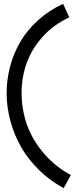

<svg xmlns="http://www.w3.org/2000/svg" viewBox="-20 -767 402 995"><path d="M338.9 -676.8Q256.8 -639.2 199.7 -575Q142.6 -510.7 116.7 -436Q90.8 -361.3 92 -277.3Q93.3 -193.4 121.3 -116.5Q149.4 -39.6 207.8 28.6Q266.1 96.7 347.2 140.1L310.1 208Q239.3 169.9 183.1 115Q127 60.1 90.6 -2.9Q54.2 -65.9 34.7 -137.2Q15.1 -208.5 14.4 -279.1Q13.7 -349.6 31.7 -419.7Q49.8 -489.7 85.2 -550.3Q120.6 -610.8 177.5 -662.4Q234.4 -713.9 307.1 -747.1Z"/></svg>

Font: KJV1611
Style: Regular
Weight: 400
Version: Version 3.6.1